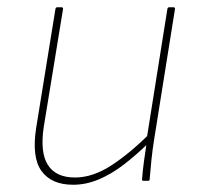

<svg xmlns="http://www.w3.org/2000/svg" viewBox="-20 -499 543 530"><path d="M182 11Q122 11 94.5 -27Q67 -65 80 -147L133 -474Q134 -479 138 -479H149Q155 -479 154 -474L101 -150Q90 -79 112 -44Q134 -9 187 -9Q236 -9 287.5 -42.5Q339 -76 395 -132L392 -106Q356 -71 321.5 -44.5Q287 -18 252 -3.5Q217 11 182 11ZM376 0Q372 0 372 -3Q374 -29 377.5 -54.5Q381 -80 385 -106V-116L442 -474Q443 -479 447 -479H458Q464 -479 463 -474L405 -111Q401 -86 398 -57.5Q395 -29 393 -3Q393 0 389 0Z"/></svg>

Font: Sofia Sans Semi Condensed Thin
Style: Italic
Weight: 250
Italic angle: -9°
Version: Version 4.100